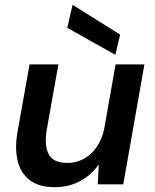

<svg xmlns="http://www.w3.org/2000/svg" viewBox="-20 -767 644 799"><path d="M208 12Q143 12 105 -16.5Q67 -45 54 -95.5Q41 -146 52 -213L103 -499H223L174 -224Q164 -160 183 -124.5Q202 -89 261 -89Q297 -89 328.5 -106Q360 -123 382.5 -155.5Q405 -188 414 -233L461 -499H581L493 0H387L391 -83Q361 -39 313.5 -13.5Q266 12 208 12ZM460 -539 260 -651 282 -747 480 -623Z"/></svg>

Font: DM Sans 20pt SemiBold
Style: Italic
Weight: 600
Italic angle: -10°
Version: Version 4.004;gftools[0.9.30]